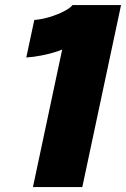

<svg xmlns="http://www.w3.org/2000/svg" viewBox="-20 -758 510 778"><path d="M470.5 -737.5 313.5 0H113.5L232 -557.5Q223.5 -553 200.2 -546Q177 -539 146.8 -533Q116.5 -527 86.5 -525L119 -677Q149.5 -679.5 181.5 -689.2Q213.5 -699 238.8 -712Q264 -725 274 -737.5Z"/></svg>

Font: Epilogue Black
Style: Italic
Weight: 900
Italic angle: -12°
Designer: Tyler Finck
Foundry: Etcetera Type Co
Version: Version 2.111